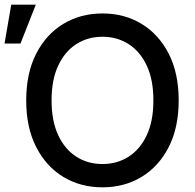

<svg xmlns="http://www.w3.org/2000/svg" viewBox="-27 -795 837 825"><path d="M740.8 -363.6Q740.8 -247.2 698.2 -163.5Q655.5 -79.9 581.5 -35Q507.5 9.9 413.4 9.9Q318.9 9.9 244.9 -35Q170.8 -79.9 128.2 -163.7Q85.6 -247.5 85.6 -363.6Q85.6 -480.1 128.2 -563.7Q170.8 -647.4 244.9 -692.3Q318.9 -737.2 413.4 -737.2Q507.5 -737.2 581.5 -692.3Q655.5 -647.4 698.2 -563.7Q740.8 -480.1 740.8 -363.6ZM632.1 -363.6Q632.1 -452.4 603.5 -513.3Q574.9 -574.2 525.4 -605.6Q475.9 -637.1 413.4 -637.1Q350.5 -637.1 301.1 -605.6Q251.8 -574.2 223.2 -513.3Q194.6 -452.4 194.6 -363.6Q194.6 -274.9 223.2 -214Q251.8 -153.1 301.1 -121.6Q350.5 -90.2 413.4 -90.2Q475.9 -90.2 525.4 -121.6Q574.9 -153.1 603.5 -214Q632.1 -274.9 632.1 -363.6ZM-7.5 -608 21.3 -774.9H126.8L61.1 -608Z"/></svg>

Font: InterMG Medium
Style: Regular
Weight: 500
Designer: Rasmus Andersson
Foundry: rsms
Version: Version 3.019;December 26, 2023;FontCreator 15.0.0.2955 64-b